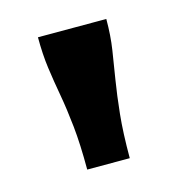

<svg xmlns="http://www.w3.org/2000/svg" viewBox="-57 -792 365 388"><g transform="rotate(-15 125.5 -598.0)"><path d="M197 -740H54Q54 -704 58 -675Q62 -646 67.5 -615.5Q73 -585 77 -547Q81 -509 81 -456H170Q170 -509 174 -547.5Q178 -586 183 -616.5Q188 -647 192.5 -676Q197 -705 197 -740Z"/></g></svg>

Font: Roboto Serif SemiCondensed
Style: Bold
Weight: 700
Width: 4
Designer: Greg Gazdowicz
Foundry: Commercial Type
Version: Version 1.007